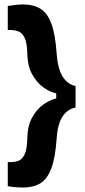

<svg xmlns="http://www.w3.org/2000/svg" viewBox="-20 -719 383 864"><path d="M320 -235Q286 -229 263 -197Q240 -165 235 -97Q229 -8 210.5 40Q192 88 160.5 106.5Q129 125 82 125Q70 125 52 123.5Q34 122 15 119V10Q40 12 59.5 6Q79 0 90.5 -23.5Q102 -47 103 -99Q104 -152 124 -189Q144 -226 173.5 -247.5Q203 -269 233 -276V-299Q203 -305 173.5 -327Q144 -349 124 -386Q104 -423 103 -475Q102 -526 90.5 -549.5Q79 -573 59.5 -579Q40 -585 15 -584V-692Q34 -695 51 -697Q68 -699 82 -699Q130 -699 161.5 -680Q193 -661 211 -613Q229 -565 235 -477Q241 -404 264 -371Q287 -338 320 -332Z"/></svg>

Font: Bricolage Grotesque 12pt Bricolage Grotesque 10pt Regular
Style: Bold
Weight: 700
Designer: Mathieu Triay
Foundry: Atelier Triay
Version: Version 1.001; ttfautohint (v1.8.4.7-5d5b);gftools[0.9.33.de